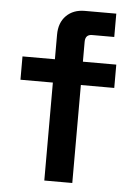

<svg xmlns="http://www.w3.org/2000/svg" viewBox="-51 -739 540 779"><g transform="rotate(5 218.5 -350.0)"><path d="M159 0V-399H27V-494H159V-594Q159 -643 187.5 -671.5Q216 -700 263 -700H391V-605H301Q273 -605 273 -575V-494H409V-399H273V0Z"/></g></svg>

Font: Space Grotesk Light SemiBold
Style: Regular
Weight: 600
Version: Version 2.000